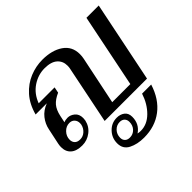

<svg xmlns="http://www.w3.org/2000/svg" viewBox="-193 -772 1237 1237"><g transform="rotate(-45 425.0 -153.5)"><path d="M36 -108 59 -216Q67 -257 94 -291.5Q121 -326 168 -344H66Q86 -419 130 -468Q174 -517 230.5 -540Q287 -563 346 -563Q433 -563 488 -525.5Q543 -488 543 -417Q543 -397 539 -378L471 -51H636L738 -553H850L737 0H351L432 -398Q434 -406 434 -422Q434 -463 405 -488.5Q376 -514 317 -514Q258 -514 206.5 -479.5Q155 -445 131 -381H276L268 -341Q225 -322 203.5 -296.5Q182 -271 172 -225L162 -177Q177 -184 197 -184Q222 -184 244.5 -165.5Q267 -147 267 -111Q267 -106 265 -90Q255 -45 219 -17.5Q183 10 138 10Q87 10 60 -13.5Q33 -37 33 -79Q33 -93 36 -108ZM156 -27Q182 -27 202 -45Q222 -63 228 -90Q229 -94 229 -103Q229 -124 216 -138Q203 -152 181 -152Q151 -152 128.5 -128.5Q106 -105 106 -74Q106 -53 118.5 -40Q131 -27 156 -27ZM421 40Q452 40 474 56.5Q496 73 496 107Q496 172 444 207Q458 210 471 210Q529 210 576 163.5Q623 117 646 46H729Q697 148 626 202Q555 256 455 256Q394 256 350 233.5Q306 211 306 159Q306 110 339.5 75Q373 40 421 40ZM391 191Q420 191 440 170Q460 149 460 117Q460 97 448 85Q436 73 415 73Q386 73 365.5 94.5Q345 116 345 147Q345 167 357 179Q369 191 391 191Z"/></g></svg>

Font: Taviraj Medium
Style: Italic
Weight: 500
Italic angle: -12°
Designer: Katatrad Team
Foundry: CadsonDemak
Version: Version 1.001